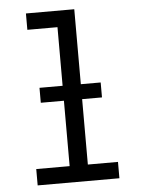

<svg xmlns="http://www.w3.org/2000/svg" viewBox="-53 -777 605 819"><g transform="rotate(-5 250.0 -367.5)"><path d="M75 0V-70H218V-665H89V-735H296V-70H425V0ZM119 -350V-414H381V-350Z"/></g></svg>

Font: Iosevka Curly
Style: Regular
Weight: 400
Monospace: yes
Designer: Belleve Invis
Foundry: Belleve Invis
Version: Version 22.1.2; ttfautohint (v1.8.4)